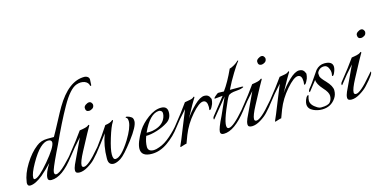

<svg xmlns="http://www.w3.org/2000/svg" viewBox="-64 -946 2600 1296"><g transform="rotate(-15 1236.5 -298.0)"><path d="M589 -542Q588 -542 586 -544Q582 -568 556 -578Q544 -582 530 -582Q516 -582 499 -576Q451 -559 393 -456Q335 -353 273 -216Q272 -215 249 -167Q198 -61 198 -43.5Q198 -26 210 -26Q232 -26 278.5 -71.5Q325 -117 347 -148Q349 -146 349 -139.5Q349 -133 335 -115Q246 3 170 3Q146 3 146 -16Q146 -51 185 -112Q150 -75 112 -42Q58 2 21 2Q3 2 3 -20Q3 -25 4 -27Q11 -83 50.5 -147Q90 -211 137 -247Q169 -273 214 -273Q237 -273 260 -273Q276 -300 311 -366.5Q346 -433 361 -458Q452 -612 562 -612Q576 -612 586.5 -604Q597 -596 596 -582L594 -546Q594 -542 589 -542ZM240 -241Q240 -260 214.5 -260Q189 -260 158 -231Q127 -202 90.5 -137.5Q54 -73 54 -44Q54 -32 62 -32Q91 -32 165.5 -120.5Q240 -209 240 -241Z M339 -16Q339 -34 349 -56Q356 -72 429 -226Q376 -169 333 -112Q326 -102 326 -114Q326 -122 331 -128Q402 -216 440 -271Q490 -278 500 -287Q510 -296 511 -288Q511 -284 506.5 -278.5Q502 -273 425 -128Q391 -64 391 -40Q391 -26 405 -26Q436 -26 517 -122L539 -147Q551 -135 480 -59Q461 -38 427.5 -17.5Q394 3 366.5 3Q339 3 339 -16ZM536 -382Q512 -382 512 -408Q512 -420 525.5 -429Q539 -438 549.5 -438Q560 -438 566 -429.5Q572 -421 572 -416Q572 -398 559 -390Q546 -382 536 -382Z M655 -13Q605 18 580 -2Q567 -13 568 -42Q568 -128 598 -208Q584 -188 555 -150.5Q526 -113 525 -112Q518 -102 518 -114Q518 -122 523 -128Q579 -203 616 -261Q652 -266 665 -278Q669 -282 671.5 -282Q674 -282 674 -278Q674 -274 671 -270Q653 -243 630 -168Q607 -93 607 -57.5Q607 -22 624 -22Q664 -22 728 -124Q774 -199 776 -242Q776 -265 768 -270Q760 -273 762.5 -276Q765 -279 768 -279Q771 -279 777 -277Q783 -275 788 -273Q805 -265 809 -256.5Q813 -248 813 -236Q813 -200 749 -116Q685 -32 655 -13Z M864 -119Q849 -80 849 -46.5Q849 -13 890 -13Q905 -13 929 -22Q968 -35 1010 -72Q1052 -109 1079 -144Q1082 -141 1082 -136Q1082 -131 1075 -121Q1038 -70 983 -31Q928 8 871 8Q797 8 797 -46Q797 -89 843 -165Q869 -206 917 -241.5Q965 -277 1009 -277Q1053 -277 1053 -235Q1053 -191 1018.5 -168.5Q984 -146 940.5 -132.5Q897 -119 864 -119ZM872 -139Q878 -139 894.5 -139Q911 -139 934 -146Q991 -163 1008 -210Q1013 -224 1013 -236.5Q1013 -249 1005 -254.5Q997 -260 991 -260Q926 -259 872 -139Z M1323 -198Q1323 -244 1294.5 -244Q1266 -244 1213.5 -183.5Q1161 -123 1134 -54L1113 2Q1107 2 1089 8Q1071 14 1070 14Q1065 14 1069.5 5Q1074 -4 1086.5 -34Q1099 -64 1117 -110Q1152 -198 1164 -226Q1111 -169 1068 -112Q1061 -102 1061 -114Q1061 -122 1066 -128Q1137 -216 1175 -271Q1225 -278 1233 -285Q1241 -292 1243 -292Q1245 -292 1245.5 -288Q1246 -284 1240 -277Q1234 -270 1173 -158Q1200 -199 1241.5 -239Q1283 -279 1312.5 -279Q1342 -279 1351 -254Q1355 -249 1355 -243Q1355 -237 1353 -227.5Q1351 -218 1349 -212Q1338 -187 1333 -182Q1330 -177 1323 -176Q1322 -177 1321 -178Q1323 -189 1323 -198Z M1417 -274 1448 -273Q1487 -326 1526 -412Q1535 -413 1554 -423.5Q1573 -434 1581.5 -442.5Q1590 -451 1592.5 -451Q1595 -451 1595 -448.5Q1595 -446 1587 -437Q1579 -428 1547.5 -377.5Q1516 -327 1490 -273H1571Q1581 -273 1582 -270Q1583 -267 1575.5 -264.5Q1568 -262 1561.5 -260Q1555 -258 1533 -256Q1484 -253 1472.5 -236.5Q1461 -220 1433 -152Q1381 -26 1417 -26Q1448 -26 1531 -122L1550 -146Q1552 -143 1552 -136.5Q1552 -130 1541 -115Q1449 3 1375 3Q1351 3 1351 -16Q1351 -40 1390 -118L1444 -239Q1342 -115 1340 -112Q1333 -102 1333 -114Q1333 -122 1338 -128Q1406 -213 1432 -247Q1423 -247 1378 -242Q1368 -242 1385.5 -258Q1403 -274 1410 -274Z M1544 -16Q1544 -34 1554 -56Q1561 -72 1634 -226Q1581 -169 1538 -112Q1531 -102 1531 -114Q1531 -122 1536 -128Q1607 -216 1645 -271Q1695 -278 1705 -287Q1715 -296 1716 -288Q1716 -284 1711.5 -278.5Q1707 -273 1630 -128Q1596 -64 1596 -40Q1596 -26 1610 -26Q1641 -26 1722 -122L1744 -147Q1756 -135 1685 -59Q1666 -38 1632.5 -17.5Q1599 3 1571.5 3Q1544 3 1544 -16ZM1741 -382Q1717 -382 1717 -408Q1717 -420 1730.5 -429Q1744 -438 1754.5 -438Q1765 -438 1771 -429.5Q1777 -421 1777 -416Q1777 -398 1764 -390Q1751 -382 1741 -382Z M1985 -198Q1985 -244 1956.5 -244Q1928 -244 1875.5 -183.5Q1823 -123 1796 -54L1775 2Q1769 2 1751 8Q1733 14 1732 14Q1727 14 1731.5 5Q1736 -4 1748.5 -34Q1761 -64 1779 -110Q1814 -198 1826 -226Q1773 -169 1730 -112Q1723 -102 1723 -114Q1723 -122 1728 -128Q1799 -216 1837 -271Q1887 -278 1895 -285Q1903 -292 1905 -292Q1907 -292 1907.5 -288Q1908 -284 1902 -277Q1896 -270 1835 -158Q1862 -199 1903.5 -239Q1945 -279 1974.5 -279Q2004 -279 2013 -254Q2017 -249 2017 -243Q2017 -237 2015 -227.5Q2013 -218 2011 -212Q2000 -187 1995 -182Q1992 -177 1985 -176Q1984 -177 1983 -178Q1985 -189 1985 -198Z M2183 -184Q2179 -184 2181 -191Q2183 -198 2183 -209.5Q2183 -221 2177 -235Q2167 -262 2144.5 -262Q2122 -262 2108.5 -248.5Q2095 -235 2095 -224Q2095 -213 2096.5 -205.5Q2098 -198 2108 -185Q2118 -172 2132 -158Q2170 -118 2170 -87.5Q2170 -57 2154 -34Q2120 16 2058 16Q2026 16 1998 3Q1963 -13 1963 -46Q1963 -57 1969 -74.5Q1975 -92 1986 -101Q1992 -104 1993 -99Q1986 -78 1986 -64Q1986 -33 2029 -7Q2041 1 2055 1Q2104 1 2118.5 -16.5Q2133 -34 2133 -59Q2133 -84 2101 -118Q2063 -160 2063 -189Q2051 -172 2013 -125Q2005 -114 2004 -123Q2003 -132 2012 -143Q2029 -161 2090 -252Q2116 -281 2152 -281Q2208 -281 2209 -242Q2209 -222 2195 -194Q2190 -184 2183 -184Z M2240 -16Q2240 -34 2250 -56Q2257 -72 2330 -226Q2277 -169 2234 -112Q2227 -102 2227 -114Q2227 -122 2232 -128Q2303 -216 2341 -271Q2391 -278 2401 -287Q2411 -296 2412 -288Q2412 -284 2407.5 -278.5Q2403 -273 2326 -128Q2292 -64 2292 -40Q2292 -26 2306 -26Q2337 -26 2418 -122L2440 -147Q2452 -135 2381 -59Q2362 -38 2328.5 -17.5Q2295 3 2267.5 3Q2240 3 2240 -16ZM2437 -382Q2413 -382 2413 -408Q2413 -420 2426.5 -429Q2440 -438 2450.5 -438Q2461 -438 2467 -429.5Q2473 -421 2473 -416Q2473 -398 2460 -390Q2447 -382 2437 -382Z"/></g></svg>

Font: Italianno
Style: Regular
Weight: 400
Designer: Robert E. Leuschke
Foundry: Robert E. Leuschke
Version: Version 1.003